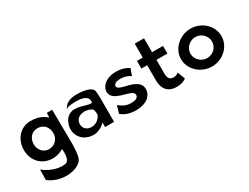

<svg xmlns="http://www.w3.org/2000/svg" viewBox="-78 -1318 2896 2235"><g transform="rotate(-30 1370.0 -200.0)"><path d="M304 -102C226 -102 175 -167 175 -241C175 -319 226 -382 304 -382C376 -382 427 -335 437 -267C437 -257 438 -247 438 -237C438 -230 437 -223 437 -216C426 -153 374 -102 304 -102ZM526 196C585 132 562 -89 562 -482H490C490 -470 490 -435 486 -420C443 -462 378 -495 276 -495C134 -495 42 -376 42 -241C42 -90 147 13 290 13C344 13 390 -5 433 -29C433 -29 451 113 392 137C352 153 215 151 92 50L90 190C235 301 445 284 526 196Z M773 -467C747 -457 726 -425 711 -398C727 -412 741 -420 768 -423C803 -427 1020 -453 1007 -332C1003 -294 892 -351 818 -357C792 -359 772 -359 750 -353C692 -337 662 -293 644 -243C633 -211 630 -176 636 -139C655 -48 733 13 837 13C913 13 976 -39 995 -60V0H1116V-320C1116 -353 1114 -383 1110 -413C1099 -477 991 -495 895 -495C838 -495 801 -484 773 -467ZM864 -78C800 -78 757 -115 757 -176C757 -243 812 -277 877 -277C925 -277 971 -255 981 -239C987 -221 991 -200 991 -179C991 -144 937 -78 864 -78Z M1212 -51C1273 0 1349 15 1422 12C1555 8 1628 -62 1628 -148C1628 -205 1589 -238 1542 -261C1486 -287 1411 -293 1365 -316C1349 -324 1338 -333 1338 -350C1338 -379 1370 -394 1412 -397C1465 -401 1508 -391 1563 -358L1595 -447C1533 -488 1459 -499 1395 -494C1284 -485 1217 -417 1214 -350C1214 -278 1270 -250 1335 -228C1380 -213 1433 -203 1467 -184C1483 -175 1496 -164 1496 -144C1496 -109 1463 -92 1416 -90C1357 -86 1307 -99 1242 -153Z M2082 -24 2044 -127C2033 -119 2017 -105 1992 -103C1987 -102 1981 -102 1974 -102C1926 -102 1904 -133 1904 -191V-378H2051V-481H1904V-668H1779V-481H1701V-378H1779V-171C1780 -70 1827 13 1953 13C2024 13 2065 -12 2082 -24Z M2282 -241C2282 -318 2348 -382 2427 -382C2507 -382 2571 -318 2571 -241C2571 -164 2507 -100 2427 -100C2348 -100 2282 -164 2282 -241ZM2155 -241C2155 -103 2279 13 2428 13C2577 13 2698 -103 2698 -241C2698 -379 2577 -495 2428 -495C2279 -495 2155 -379 2155 -241Z"/></g></svg>

Font: Bluebird
Style: Regular
Weight: 400
Designer: Jasper
Foundry: Cannot Into Space Fonts
Version: Version 0.98